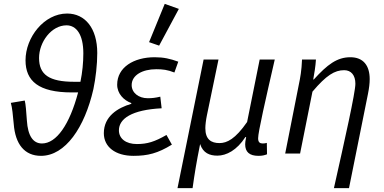

<svg xmlns="http://www.w3.org/2000/svg" viewBox="-20 -794 1984 993"><path d="M364 -371C234 -371 182 -408 182 -494C182 -577 246 -663 324 -663C374 -663 411 -617 411 -518C411 -470 406 -420 396 -371ZM192 12C318 12 418 -135 463 -333C475 -390 483 -460 483 -520C483 -648 420 -724 327 -724C208 -724 112 -601 112 -482C112 -375 180 -316 351 -316H384C340 -150 272 -52 197 -52C152 -52 124 -90 119 -171C116 -214 113 -256 108 -274L36 -262C43 -239 47 -197 51 -153C59 -48 107 12 192 12Z M670 12C744 12 796 -1 869 -46L841 -96C780 -61 742 -49 688 -49C631 -49 595 -77 595 -120C595 -180 661 -226 816 -234L809 -294C784 -288 766 -286 744 -286C697 -286 661 -314 661 -354C661 -405 716 -436 788 -436C822 -436 846 -433 882 -419L902 -475C861 -490 827 -498 780 -498C672 -498 586 -446 586 -356C586 -310 620 -275 659 -261V-257C588 -236 517 -192 517 -105C517 -34 577 12 670 12ZM803 -558 905 -748 832 -774 751 -576Z M898 179H976C987 101 995 51 1015 -49C1030 -2 1065 11 1104 11C1151 11 1205 -17 1249 -85H1253C1249 -64 1248 -56 1248 -48C1248 -8 1270 12 1317 12C1336 12 1348 9 1361 4L1360 -55C1354 -53 1346 -52 1339 -52C1325 -52 1315 -57 1315 -79C1315 -111 1353 -277 1401 -486H1323L1258 -163C1197 -75 1154 -54 1115 -54C1073 -54 1042 -72 1042 -131C1042 -147 1045 -173 1050 -197L1110 -486H1033Z M1707 179H1785L1883 -308C1889 -338 1892 -362 1892 -385C1892 -455 1859 -498 1792 -498C1723 -498 1673 -460 1603 -383H1600C1605 -411 1612 -450 1614 -486H1542C1540 -430 1533 -392 1525 -354L1455 0H1532L1596 -320C1668 -405 1711 -431 1760 -431C1796 -431 1818 -405 1818 -361C1818 -315 1763 -71 1707 179Z"/></svg>

Font: Source Sans Pro
Style: Italic
Weight: 400
Italic angle: -11°
Designer: Paul D. Hunt
Foundry: Adobe Systems Incorporated
Version: Version 3.006;hotconv 1.0.111;makeotfexe 2.5.65597